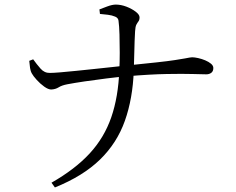

<svg xmlns="http://www.w3.org/2000/svg" viewBox="-20 -777 1040 846"><path d="M569.5 -465.9Q565 -342.5 530.2 -244.6Q495.4 -146.6 420.7 -73.9Q346.1 -1.2 221.9 49L206.9 28Q311.3 -31.6 375.3 -101.1Q439.4 -170.7 470.4 -260.5Q501.4 -350.3 505.8 -468.7Q507.6 -502.9 507.6 -544.5Q507.6 -586.1 506.5 -624.5Q505.4 -662.8 502.2 -685.6Q501 -698.1 487.3 -703.8Q473.6 -709.6 455.5 -711.9Q437.4 -714.3 420.4 -715.6L418.1 -735.5Q429.4 -740 452 -748.4Q474.5 -756.8 490.3 -756.8Q513.2 -756.8 537.2 -747.6Q561.1 -738.3 578 -725.4Q594.9 -712.5 594.9 -700.8Q594.9 -689.2 590.2 -683.1Q585.5 -676.9 580.9 -668.4Q576.4 -659.9 575.2 -639.1Q572.8 -598.7 571.9 -551.1Q570.9 -503.5 569.5 -465.9ZM108.9 -509 126.2 -515.6Q141.4 -494.3 158.7 -474.6Q175.9 -454.9 200.3 -455.7Q214.3 -455.7 245.1 -458.2Q275.8 -460.7 315.3 -464.8Q354.8 -468.9 396.5 -473.2Q438.2 -477.6 475.1 -481.6Q512 -485.6 536.2 -488.2Q617.8 -496.4 669.5 -502.1Q721.2 -507.7 750.7 -512.3Q780.2 -517 794.5 -519.5Q808.8 -522 814.9 -523.3Q821.1 -524.6 826.5 -524.6Q837.2 -524.6 853.2 -521.1Q869.2 -517.5 884.3 -511.2Q899.5 -504.8 909.8 -496.2Q920 -487.6 920 -477.5Q920 -463.1 911.1 -456.3Q902.2 -449.5 888.7 -449.5Q871.4 -449.5 828.7 -450.9Q786 -452.2 714.4 -450.9Q642.8 -449.7 537.2 -440.7Q497.7 -437.5 448.1 -431.2Q398.5 -425 352.3 -418.2Q306.1 -411.3 276.8 -405.7Q252.4 -401.1 238.4 -392.2Q224.4 -383.4 205.5 -382.6Q192.8 -382.6 174.9 -395.3Q157 -408.1 141.6 -425.2Q126.2 -442.3 120.6 -452.8Q114.4 -463.4 112.4 -477.8Q110.4 -492.2 108.9 -509Z"/></svg>

Font: Noto Serif HK
Style: Regular
Weight: 200
Designer: Ryoko NISHIZUKA 西塚涼子 (kana & ideographs); Frank Grießhammer (Latin, Greek & Cyrillic); Wenlong ZHANG 张文龙 (bopomofo); San
Foundry: Adobe
Version: Version 2.001;hotconv 1.1.0;makeotfexe 2.6.0